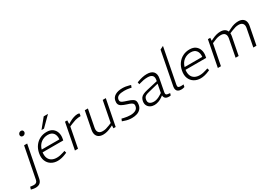

<svg xmlns="http://www.w3.org/2000/svg" viewBox="-103 -1867 4478 3174"><g transform="rotate(-30 2136.5 -280.5)"><path d="M-135 195 -121 148 -102 151Q-89 152 -76 153.5Q-63 155 -53 155Q-22 155 -5 141Q12 127 18 98L134 -495H193L75 107Q65 160 33.5 184.5Q2 209 -50 209Q-67 209 -82.5 206.5Q-98 204 -114 200ZM194 -636Q172 -636 162 -649.5Q152 -663 153 -679Q154 -691 161 -702.5Q168 -714 180 -721Q192 -728 208 -728Q230 -728 239.5 -714Q249 -700 248 -683Q247 -672 240 -661Q233 -650 221.5 -643Q210 -636 194 -636Z M490 7Q422 7 369 -25.5Q316 -58 292 -118Q268 -178 284 -260Q298 -333 337 -387Q376 -441 434.5 -471Q493 -501 564 -501Q636 -501 679 -468Q722 -435 737.5 -381.5Q753 -328 740 -267L735 -241H341Q333 -177 351 -133.5Q369 -90 408.5 -68Q448 -46 503 -46Q534 -46 566.5 -52.5Q599 -59 632 -70L665 -81L676 -41L645 -28Q608 -12 567.5 -2.5Q527 7 490 7ZM351 -288H688Q696 -361 662.5 -405Q629 -449 557 -449Q486 -449 429.5 -408Q373 -367 351 -288ZM509 -569 654 -747H736L557 -569Z M819 0 915 -495H958L955 -414L941 -418L1002 -453Q1038 -474 1079.5 -487.5Q1121 -501 1156 -501Q1178 -501 1193 -491L1184 -446Q1160 -446 1135.5 -443.5Q1111 -441 1083 -433.5Q1055 -426 1017 -410L952 -383L878 0Z M1358 7Q1309 7 1276 -13Q1243 -33 1230.5 -69.5Q1218 -106 1227 -158L1293 -495H1352L1288 -162Q1278 -107 1302 -77Q1326 -47 1379 -47Q1412 -47 1441 -54.5Q1470 -62 1507 -77L1558 -98L1635 -495H1694L1597 0H1554L1558 -70L1568 -59L1515 -34Q1474 -14 1435 -3.5Q1396 7 1358 7Z M1907 7Q1871 7 1837.5 1Q1804 -5 1769 -18L1732 -30L1749 -72L1784 -63Q1815 -56 1847 -51.5Q1879 -47 1909 -47Q1964 -47 2004 -67Q2044 -87 2053 -134Q2057 -156 2051.5 -172Q2046 -188 2021.5 -202Q1997 -216 1945 -231Q1888 -249 1855 -267.5Q1822 -286 1811.5 -313Q1801 -340 1809 -381Q1820 -439 1873.5 -470Q1927 -501 2009 -501Q2043 -501 2075 -496Q2107 -491 2137 -482L2165 -474L2149 -431L2123 -437Q2096 -443 2068.5 -445.5Q2041 -448 2016 -448Q1947 -448 1909.5 -430.5Q1872 -413 1864 -373Q1860 -350 1867 -334.5Q1874 -319 1901 -306.5Q1928 -294 1983 -277Q2041 -259 2071.5 -240Q2102 -221 2110 -194Q2118 -167 2110 -126Q2102 -80 2073 -50Q2044 -20 2001.5 -6.5Q1959 7 1907 7Z M2646 3Q2638 5 2630 6Q2622 7 2614 7Q2560 7 2538.5 -19Q2517 -45 2522 -86L2521 -98L2566 -330Q2578 -390 2551.5 -419Q2525 -448 2461 -448Q2419 -448 2382 -440.5Q2345 -433 2318 -425L2289 -417L2281 -457L2312 -468Q2349 -482 2391.5 -491.5Q2434 -501 2478 -501Q2520 -501 2551 -490.5Q2582 -480 2601.5 -458Q2621 -436 2627 -403.5Q2633 -371 2624 -328L2580 -98Q2573 -63 2587.5 -50.5Q2602 -38 2657 -35ZM2336 7Q2294 7 2259.5 -11.5Q2225 -30 2208 -64.5Q2191 -99 2200 -148Q2207 -181 2223 -203.5Q2239 -226 2271 -241.5Q2303 -257 2356 -269L2587 -322L2579 -280L2363 -226Q2325 -217 2303.5 -206Q2282 -195 2272 -179.5Q2262 -164 2258 -142Q2249 -93 2277.5 -69.5Q2306 -46 2358 -46Q2385 -46 2418.5 -57Q2452 -68 2488 -91L2548 -129L2550 -92L2496 -51Q2458 -22 2415.5 -7.5Q2373 7 2336 7Z M2911 -4Q2894 2 2878.5 4.5Q2863 7 2849 7Q2811 7 2788.5 -6Q2766 -19 2758 -43.5Q2750 -68 2756 -102L2879 -738L2944 -770L2815 -105Q2808 -72 2820.5 -59Q2833 -46 2868 -46Q2880 -46 2892.5 -46.5Q2905 -47 2920 -49Z M3218 7Q3150 7 3097 -25.5Q3044 -58 3020 -118Q2996 -178 3012 -260Q3026 -333 3065 -387Q3104 -441 3162.5 -471Q3221 -501 3292 -501Q3364 -501 3407 -468Q3450 -435 3465.5 -381.5Q3481 -328 3468 -267L3463 -241H3069Q3061 -177 3079 -133.5Q3097 -90 3136.5 -68Q3176 -46 3231 -46Q3262 -46 3294.5 -52.5Q3327 -59 3360 -70L3393 -81L3404 -41L3373 -28Q3336 -12 3295.5 -2.5Q3255 7 3218 7ZM3079 -288H3416Q3424 -361 3390.5 -405Q3357 -449 3285 -449Q3214 -449 3157.5 -408Q3101 -367 3079 -288Z M3547 0 3643 -495H3688L3683 -424L3671 -434L3724 -460Q3764 -480 3803.5 -490.5Q3843 -501 3881 -501Q3931 -501 3962.5 -482Q3994 -463 4007 -426.5Q4020 -390 4010 -338L3944 0H3886L3950 -333Q3960 -388 3936.5 -417.5Q3913 -447 3860 -447Q3828 -447 3799 -440Q3770 -433 3734 -417L3683 -396L3606 0ZM4224 0 4289 -335Q4299 -389 4275 -418Q4251 -447 4198 -447Q4166 -447 4137.5 -439.5Q4109 -432 4072 -417L4005 -390L3995 -426L4066 -461Q4105 -481 4144 -491Q4183 -501 4221 -501Q4270 -501 4302 -482Q4334 -463 4347 -427Q4360 -391 4350 -339L4284 0Z"/></g></svg>

Font: REM ExtraLight
Style: Italic
Weight: 250
Italic angle: -11°
Designer: Octavio Pardo
Foundry: Ashler Design
Version: Version 1.005;gftools[0.9.28]